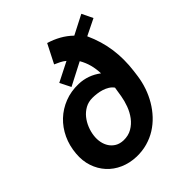

<svg xmlns="http://www.w3.org/2000/svg" viewBox="-207 -865 1002 1002"><g transform="rotate(-45 293.5 -364.0)"><path d="M481.9 -616.2Q515.1 -543.5 525.4 -469.5Q535.6 -395.5 525.4 -315.9L521 -282.7Q515.6 -244.1 502.9 -207.3Q490.2 -170.4 470.7 -137.5Q451.2 -104.5 425.3 -76.9Q399.4 -49.3 367.9 -29.5Q336.4 -9.8 299.3 0.7Q262.2 11.2 220.2 10.3Q170.9 8.8 129.9 -9.3Q88.9 -27.3 60.3 -58.8Q31.7 -90.3 17.6 -132.6Q3.4 -174.8 7.8 -224.6Q12.2 -278.8 33.7 -324.7Q55.2 -370.6 90.3 -403.8Q125.5 -437 172.1 -455.3Q218.8 -473.6 273.9 -472.2Q307.6 -471.2 338.4 -460.2Q369.1 -449.2 396 -428.7Q395 -462.4 387 -492.9Q378.9 -523.4 362.3 -552.2L236.8 -487.3L206.5 -547.4L314.5 -602.1Q301.3 -613.3 286.4 -620.6Q271.5 -627.9 255.9 -634.8L309.1 -739.3Q345.2 -728.5 377.2 -710.7Q409.2 -692.9 436.5 -666.5L543 -721.2L572.3 -660.6ZM395 -324.2Q385.3 -337.9 370.8 -346.7Q356.4 -355.5 340.1 -360.6Q323.7 -365.7 306.4 -367.9Q289.1 -370.1 273.4 -370.1Q244.1 -370.1 220.7 -357.2Q197.3 -344.2 180.4 -323.5Q163.6 -302.7 153.1 -276.9Q142.6 -251 139.6 -224.6Q136.7 -200.7 141.1 -178.5Q145.5 -156.2 157 -138.7Q168.5 -121.1 187 -110.1Q205.6 -99.1 231.9 -98.1Q267.1 -97.2 293.9 -112.8Q320.8 -128.4 339.6 -153.6Q358.4 -178.7 369.9 -209.7Q381.3 -240.7 386.2 -270.5L393.6 -317.4Z"/></g></svg>

Font: TypoPRO Roboto Mono
Style: Bold Italic
Weight: 700
Designer: Google
Version: Version 2.000986; 2015; ttfautohint (v1.3)